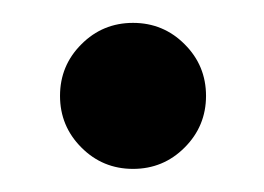

<svg xmlns="http://www.w3.org/2000/svg" viewBox="-20 -349 230 167"><path d="M95.7 -202.1Q69.3 -202.1 50.8 -220.7Q32.2 -239.3 32.2 -265.6Q32.2 -292 50.8 -310.5Q69.3 -329.1 95.7 -329.1Q122.1 -329.1 140.6 -310.5Q159.2 -292 159.2 -265.6Q159.2 -239.3 140.6 -220.7Q122.1 -202.1 95.7 -202.1Z"/></svg>

Font: Reddit Sans Condensed
Style: Regular
Weight: 400
Designer: Stephen Hutchings
Foundry: Reddit
Version: Version 1.014